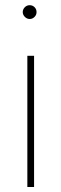

<svg xmlns="http://www.w3.org/2000/svg" viewBox="-20 -559 238 754"><path d="M87.4 175.3C87.4 175.3 113.8 175.3 113.8 175.3C113.8 175.3 113.8 -339.8 113.8 -339.8C113.8 -339.8 87.4 -339.8 87.4 -339.8C87.4 -339.8 87.4 175.3 87.4 175.3ZM123.5 -511.7C123.5 -519 121.1 -525.4 115.7 -530.8C110.4 -536.1 104 -538.6 96.7 -538.6C89.4 -538.6 83 -536.1 77.6 -530.8C72.3 -525.4 69.3 -519 69.3 -511.7C69.3 -504.4 72.3 -498 77.6 -492.7C83 -487.3 89.4 -484.4 96.7 -484.4C104 -484.4 110.4 -487.3 115.7 -492.7C121.1 -498 123.5 -504.4 123.5 -511.7C123.5 -511.7 123.5 -511.7 123.5 -511.7Z"/></svg>

Font: WOX
Style: Regular
Weight: 500
Designer: Google
Foundry: ""
Version: ""